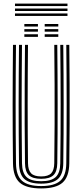

<svg xmlns="http://www.w3.org/2000/svg" viewBox="-20 -1052 462 1079"><path d="M211.4 7Q127.6 7 90.8 -25.7Q54.1 -58.5 53 -133.8Q52 -215.1 51.5 -297.7Q50.9 -380.3 51 -463.8Q51.1 -547.3 51.6 -631.4Q52.1 -715.5 53 -800H69.9Q69.1 -720.4 68.4 -638Q67.8 -555.7 67.8 -471.7Q67.8 -387.8 68.3 -303.1Q68.9 -218.5 69.9 -134.1Q70.7 -65.1 104 -35.8Q137.4 -6.4 211.4 -6.4Q285.1 -6.4 318.4 -35.7Q351.7 -64.9 352.5 -134.1Q353.7 -216.3 354.1 -299.3Q354.6 -382.2 354.6 -465.5Q354.6 -548.9 354 -632.7Q353.4 -716.5 352.5 -800H369.4Q370.7 -688.5 371.2 -577.8Q371.7 -467.2 371.3 -356.4Q370.9 -245.6 369.4 -133.8Q368.3 -58.5 331.6 -25.7Q294.9 7 211.4 7ZM211.4 -19.9Q145.5 -19.9 116.5 -46.5Q87.6 -73.1 86.8 -134.3Q85.8 -217.5 85.2 -300.5Q84.7 -383.5 84.7 -466.6Q84.7 -549.7 85.3 -633Q86 -716.3 86.8 -800H103.6Q102.8 -719.6 102.2 -637Q101.6 -554.4 101.6 -470.6Q101.6 -386.9 102.1 -302.7Q102.6 -218.5 103.6 -134.4Q104.4 -80 129.6 -56.8Q154.7 -33.6 211.4 -33.6Q267.8 -33.6 292.9 -56.8Q317.9 -80 318.7 -134.4Q319.9 -216.7 320.4 -299.6Q320.8 -382.5 320.8 -465.8Q320.8 -549.2 320.2 -632.7Q319.6 -716.3 318.7 -800H335.6Q336.5 -716.1 337.1 -633.1Q337.7 -550.1 337.7 -467.2Q337.7 -384.3 337.3 -301.2Q336.9 -218.1 335.6 -134.3Q334.8 -73.1 305.9 -46.5Q277 -19.9 211.4 -19.9ZM211.4 -47.1Q163.7 -47.1 142.4 -67.3Q121.1 -87.6 120.5 -134.7Q119 -245.7 118.6 -356.2Q118.2 -466.8 118.8 -577.6Q119.4 -688.4 120.5 -800H137.4Q136.6 -720.2 136 -637.7Q135.4 -555.1 135.4 -471.2Q135.4 -387.3 135.9 -302.9Q136.4 -218.5 137.4 -135Q137.9 -95.8 154.7 -78.2Q171.6 -60.5 211.4 -60.5Q251 -60.5 267.7 -78.2Q284.5 -95.8 285 -135Q286.5 -245.5 286.9 -356Q287.3 -466.4 286.8 -577.5Q286.3 -688.5 285 -800H301.9Q302.7 -716.1 303.3 -633Q303.9 -549.9 303.9 -467Q303.9 -384.2 303.5 -301.3Q303.1 -218.5 301.9 -134.7Q301.3 -87.2 279.9 -67.1Q258.6 -47.1 211.4 -47.1ZM231.2 -902.8V-917.3H307.6V-902.8ZM116.8 -845V-859.5H193.2V-845ZM116.8 -873.9V-888.4H193.2V-873.9ZM116.8 -902.8V-917.3H193.2V-902.8ZM231.2 -845V-859.5H307.6V-845ZM231.2 -873.9V-888.4H307.6V-873.9ZM64.2 -1017.8V-1031.6H359.2V-1017.8ZM64.2 -962.3V-976.2H359.2V-962.3ZM64.2 -990V-1003.9H359.2V-990Z"/></svg>

Font: Big Shoulders Inline Text SC Thin
Style: Regular
Weight: 100
Designer: Patric King
Foundry: XO Type Co
Version: Version 2.002